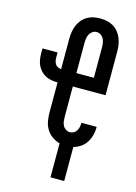

<svg xmlns="http://www.w3.org/2000/svg" viewBox="-139 -816 777 1094"><g transform="rotate(15 250.0 -269.0)"><path d="M272 205V4Q248 -2 227 -17Q206 -32 193 -53.5Q180 -75 175.5 -100Q171 -125 171 -150V-328H170Q152 -328 134 -331Q116 -334 100.5 -342Q85 -350 72 -363.5Q59 -377 51.5 -393Q44 -409 41 -426.5Q38 -444 38 -462V-493H127V-462Q127 -452 129 -442.5Q131 -433 136.5 -424.5Q142 -416 151 -411.5Q160 -407 170 -407H171V-585Q171 -605 174 -625Q177 -645 184.5 -663.5Q192 -682 205 -698Q218 -714 235.5 -724.5Q253 -735 272.5 -739Q292 -743 312 -743Q333 -743 352.5 -739Q372 -735 389.5 -724.5Q407 -714 420 -698Q433 -682 440.5 -663.5Q448 -645 451 -625Q454 -605 454 -585V-328H261V-150Q261 -137 262.5 -124Q264 -111 270 -99Q276 -87 287.5 -79.5Q299 -72 312 -72Q324 -72 334.5 -78Q345 -84 351 -94Q357 -104 359.5 -116Q362 -128 362 -140V-141H452V-138Q452 -115 446 -92Q440 -69 427.5 -49Q415 -29 395.5 -15.5Q376 -2 353 4V205ZM261 -407H364V-585Q364 -598 362 -611.5Q360 -625 354 -636.5Q348 -648 337 -655.5Q326 -663 312 -663Q299 -663 288 -655.5Q277 -648 271 -636.5Q265 -625 263 -611.5Q261 -598 261 -585Z"/></g></svg>

Font: Iosevka Curly Medium
Style: Regular
Weight: 500
Monospace: yes
Designer: Belleve Invis
Foundry: Belleve Invis
Version: Version 22.1.2; ttfautohint (v1.8.4)